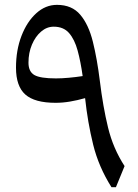

<svg xmlns="http://www.w3.org/2000/svg" viewBox="-20 -783 577 803"><path d="M501 -88.4 464.8 0H446.3Q392.6 -85 369.6 -178.2Q346.7 -271.5 335.9 -372.6Q303.2 -363.3 272.7 -358.2Q242.2 -353 212.4 -353Q125 -353 85.9 -387.7Q46.9 -422.4 46.9 -500Q46.9 -573.2 69.8 -632.8Q92.8 -692.4 131.6 -727.5Q170.4 -762.7 218.3 -762.7Q280.8 -762.7 315.7 -721.4Q350.6 -680.2 368.4 -608.4Q386.2 -536.6 397.5 -445.3Q410.6 -336.9 431.9 -249.5Q453.1 -162.1 501 -88.4ZM325.7 -464.8Q317.4 -524.9 304.7 -571.5Q292 -618.2 268.8 -644.8Q245.6 -671.4 204.6 -671.4Q175.8 -671.4 151.9 -650.9Q127.9 -630.4 113.5 -596.2Q99.1 -562 99.1 -521Q99.1 -483.4 123.8 -469.2Q148.4 -455.1 213.9 -455.1Q238.8 -455.1 267.8 -457.8Q296.9 -460.4 325.7 -464.8Z"/></svg>

Font: Pinar DS1 Medium
Style: Regular
Weight: 500
Designer: Amin Abedi
Version: Version 3.000